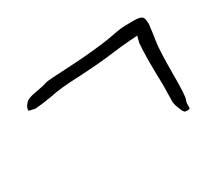

<svg xmlns="http://www.w3.org/2000/svg" viewBox="-72 -588 641 573"><g transform="rotate(-30 248.5 -301.0)"><path d="M386.7 -456.1Q401.4 -457 423.8 -457Q427.7 -457 430.7 -457Q452.1 -457 458 -450.2Q462.9 -445.3 462.9 -431.6Q463.9 -426.8 462.9 -421.9Q460.9 -402.3 456.1 -372.1Q451.2 -342.8 451.2 -262.7Q451.2 -183.6 446.3 -174.8Q442.4 -165 443.4 -155.3Q443.4 -148.4 442.4 -146.5Q441.4 -144.5 432.6 -144.5Q424.8 -144.5 422.9 -148.4Q419.9 -151.4 415 -164.1Q409.2 -177.7 408.2 -189.5Q408.2 -200.2 409.2 -248Q406.2 -349.6 410.2 -390.6Q412.1 -398.4 416 -413.1Q409.2 -412.1 387.7 -411.1Q352.5 -408.2 324.2 -404.3Q281.2 -398.4 209 -394.5Q135.7 -391.6 103.5 -383.8Q69.3 -377.9 43.9 -376Q37.1 -377.9 22.5 -380.9Q22.5 -381.8 23.4 -387.7Q24.4 -394.5 33.2 -404.3Q41 -414.1 72.3 -418.9Q96.7 -422.9 110.4 -427.7Q121.1 -430.7 189.5 -433.6Q283.2 -438.5 340.8 -448.2Q376 -455.1 386.7 -456.1Z"/></g></svg>

Font: Yahfie
Style: Heavy
Weight: 600
Designer: Joe Palazzolo
Foundry: jozolo LLC
Version: Version 001.000